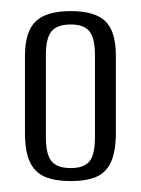

<svg xmlns="http://www.w3.org/2000/svg" viewBox="-20 -593 254 346"><path d="M107.6 -266.7Q79.2 -266.7 61 -274.4Q42.8 -282.1 33.9 -301.1Q25 -320 25 -353.8V-492.6Q25 -535.6 44.1 -554.3Q63.3 -573 107.6 -573Q151.2 -573 170 -554.6Q188.8 -536.3 188.8 -492.6V-354.1Q188.8 -320.3 180.1 -301.2Q171.4 -282.1 153.7 -274.4Q136 -266.7 107.6 -266.7ZM107.6 -290.1Q131.5 -290.1 141.3 -302.3Q151.1 -314.5 151.1 -345.8V-493.9Q151.1 -523.8 141.3 -536.4Q131.5 -548.9 107.6 -548.9Q83.4 -548.9 73 -536.7Q62.7 -524.5 62.7 -493.9V-345.8Q62.7 -314.5 73 -302.3Q83.4 -290.1 107.6 -290.1Z"/></svg>

Font: Alumni Sans SC Thin
Style: Regular
Weight: 100
Designer: Robert E. Leuschke
Foundry: Robert E. Leuschke
Version: Version 1.018